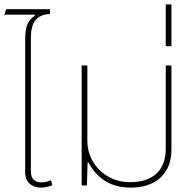

<svg xmlns="http://www.w3.org/2000/svg" viewBox="-22 -847 895 877"><path d="M93 -448V-661Q93 -698 98 -719Q103 -740 113 -753Q123 -766 138 -777L137 -780H-2L6 -805H206V-783Q160 -781 139.5 -754Q119 -727 119 -674V-448ZM165 10Q146 10 129.5 2.5Q113 -5 103 -20.5Q93 -36 93 -60V-548H119V-65Q119 -38 132 -26Q145 -14 166 -14Q177 -14 190 -17Q203 -20 211 -24L217 -1Q206 4 191.5 7Q177 10 165 10Z M579 10Q504 10 456.5 -21.5Q409 -53 382 -105H378L375 0H351V-548H377V-206Q377 -152 402.5 -109Q428 -66 472 -40.5Q516 -15 573 -15Q650 -15 692.5 -54Q735 -93 735 -168V-548H761V-165Q761 -106 736.5 -67Q712 -28 671 -9Q630 10 579 10Z M735 -636V-827H761V-636Z"/></svg>

Font: Noto Sans Thai Thin
Style: Regular
Weight: 250
Designer: Monotype Design Team
Foundry: Monotype Imaging Inc.
Version: Version 2.001